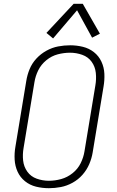

<svg xmlns="http://www.w3.org/2000/svg" viewBox="-20 -981 616 1009"><path d="M237 8Q268 8 299.5 2Q331 -4 361 -20.5Q391 -37 413.5 -62.5Q436 -88 449 -118.5Q462 -149 467 -180L524 -525Q530 -559 528.5 -593Q527 -627 513 -657Q499 -687 473.5 -707Q448 -727 415.5 -735Q383 -743 349 -743Q317 -743 285.5 -737Q254 -731 224 -714.5Q194 -698 171 -673Q148 -648 135.5 -617.5Q123 -587 118 -555L61 -210Q55 -176 57 -142Q59 -108 72.5 -78.5Q86 -49 111.5 -28.5Q137 -8 169.5 0Q202 8 237 8ZM237 -31Q204 -31 173 -42Q142 -53 123.5 -79Q105 -105 101.5 -137.5Q98 -170 104 -204L161 -549Q166 -581 181 -611.5Q196 -642 223.5 -664.5Q251 -687 283.5 -695.5Q316 -704 348 -704Q381 -704 412 -693Q443 -682 461.5 -656.5Q480 -631 483.5 -598Q487 -565 481 -531L424 -186Q419 -154 404 -123.5Q389 -93 361.5 -71Q334 -49 301.5 -40Q269 -31 237 -31ZM259 -779 385 -927 464 -783 505 -804 415 -961H367L224 -808Z"/></svg>

Font: Iosevka Sparkle XLtObl
Style: Regular
Weight: 200
Italic angle: -9°
Designer: Belleve Invis
Foundry: Belleve Invis
Version: Version 4.5.0; ttfautohint (v1.8.3)